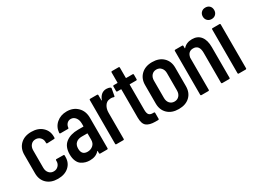

<svg xmlns="http://www.w3.org/2000/svg" viewBox="-50 -1286 2462 1863"><g transform="rotate(-30 1180.5 -354.5)"><path d="M34 -151V-358Q34 -429 79.5 -473Q125 -517 202 -517Q278 -517 324 -475Q370 -433 370 -369V-356Q370 -346 360 -346L284 -343Q274 -343 274 -353V-363Q274 -392 253.5 -413Q233 -434 202 -434Q170 -434 150 -411Q130 -388 130 -352V-157Q130 -121 150 -98Q170 -75 202 -75Q233 -75 253.5 -96Q274 -117 274 -146V-156Q274 -166 284 -166L360 -165Q370 -165 370 -155V-140Q370 -74 324.5 -33Q279 8 202 8Q125 8 79.5 -35Q34 -78 34 -151Z M599 -517Q672 -517 718.5 -471Q765 -425 765 -350V-10Q765 0 755 0H679Q669 0 669 -10V-32Q669 -39 664 -34Q628 8 560 8Q535 8 513 2Q491 -4 468 -18.5Q445 -33 431 -64.5Q417 -96 417 -140Q417 -227 469.5 -267.5Q522 -308 607 -308H665Q669 -308 669 -312V-341Q669 -382 648.5 -408Q628 -434 597 -434Q572 -434 555 -417Q538 -400 535 -373Q535 -363 525 -363H443Q433 -363 433 -373Q438 -437 484.5 -477Q531 -517 599 -517ZM582 -76Q617 -76 643 -98Q669 -120 669 -160V-228Q669 -232 665 -232H604Q564 -232 540 -210.5Q516 -189 516 -148Q516 -76 582 -76Z M1042 -514Q1066 -514 1086 -503Q1092 -499 1090 -490L1076 -414Q1075 -405 1064 -408Q1051 -413 1036 -413Q1030 -413 1018 -411Q986 -408 966 -377Q946 -346 946 -302V-10Q946 0 936 0H860Q850 0 850 -10V-499Q850 -509 860 -509H936Q946 -509 946 -499V-441Q947 -437 950 -440Q978 -514 1042 -514Z M1344 -449Q1344 -439 1334 -439H1264Q1260 -439 1260 -435V-154Q1260 -114 1274 -98.5Q1288 -83 1318 -84H1327Q1337 -84 1337 -74V-10Q1337 0 1327 0H1296Q1232 0 1199.5 -25Q1167 -50 1167 -120V-435Q1167 -439 1163 -439H1124Q1114 -439 1114 -449V-499Q1114 -509 1124 -509H1163Q1167 -509 1167 -513V-626Q1167 -636 1177 -636H1250Q1260 -636 1260 -626V-513Q1260 -509 1264 -509H1334Q1344 -509 1344 -499Z M1387 -151V-358Q1387 -429 1433 -473Q1479 -517 1556 -517Q1634 -517 1679.5 -473Q1725 -429 1725 -358V-151Q1725 -78 1679.5 -35Q1634 8 1556 8Q1478 8 1432.5 -35.5Q1387 -79 1387 -151ZM1556 -76Q1588 -76 1608.5 -98.5Q1629 -121 1629 -158V-352Q1629 -388 1608.5 -411Q1588 -434 1556 -434Q1523 -434 1503 -411Q1483 -388 1483 -352V-158Q1483 -121 1503 -98.5Q1523 -76 1556 -76Z M2003 -516Q2065 -516 2098.5 -473.5Q2132 -431 2132 -353V-10Q2132 0 2122 0H2046Q2036 0 2036 -10V-345Q2036 -433 1968 -433Q1912 -433 1900 -374Q1899 -373 1899 -370V-10Q1899 0 1889 0H1813Q1803 0 1803 -10V-499Q1803 -509 1813 -509H1889Q1899 -509 1899 -499V-477Q1899 -468 1905 -476Q1940 -516 2003 -516Z M2268 -717Q2297 -717 2314.5 -699.5Q2332 -682 2332 -653Q2332 -625 2314 -607Q2296 -589 2268 -589Q2240 -589 2222 -607Q2204 -625 2204 -653Q2204 -681 2222 -699Q2240 -717 2268 -717ZM2231 0Q2221 0 2221 -10V-499Q2221 -509 2231 -509H2307Q2317 -509 2317 -499V-10Q2317 0 2307 0Z"/></g></svg>

Font: Barlow Condensed Medium
Style: Regular
Weight: 500
Width: 3
Designer: Jeremy Tribby
Foundry: Tribby Type
Version: Version 1.422;hotconv 1.0.109;makeotfexe 2.5.65596